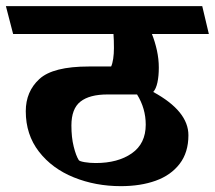

<svg xmlns="http://www.w3.org/2000/svg" viewBox="-45 -600 713 637"><path d="M580.1 -151.4Q580.1 -94.2 551 -56.4Q522 -18.6 471.7 -0.5Q421.4 17.6 356 17.6Q272 17.6 200 -11.5Q127.9 -40.5 84.2 -96.9Q40.5 -153.3 40.5 -231Q40.5 -296.4 85.7 -337.9Q130.9 -379.4 250 -379.4H323.7Q328.1 -388.7 330.6 -405.3Q333 -421.9 333 -440.4Q333 -467.8 331.5 -487.3H-1.5L-25.4 -579.6H626L647.9 -487.3H459Q469.2 -461.9 475.6 -432.9Q481.9 -403.8 481.9 -376Q481.9 -347.7 477.3 -326.4Q472.7 -305.2 463.4 -294.9Q580.1 -231.4 580.1 -151.4ZM438.5 -186.5Q438.5 -240.2 409.7 -286.6H311.5Q252 -286.6 221.9 -262.9Q191.9 -239.3 191.9 -183.6Q191.9 -144 199.5 -113.8Q207 -83.5 216.3 -68.8Q218.8 -64.9 235.8 -62Q252.9 -59.1 272.5 -59.1Q346.2 -59.1 392.3 -91.3Q438.5 -123.5 438.5 -186.5Z"/></svg>

Font: Vesper Libre Heavy
Style: Regular
Weight: 900
Designer: Robert Keller & Kimya Gandhi
Foundry: Mota Italic
Version: Version 1.058